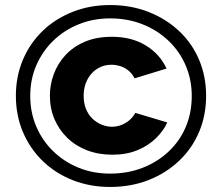

<svg xmlns="http://www.w3.org/2000/svg" viewBox="-20 -735 881 762"><path d="M43 -355Q43 -432 71 -498Q99 -564 149.5 -612.5Q200 -661 268.5 -688Q337 -715 417 -715Q499 -715 568.5 -688Q638 -661 690 -612.5Q742 -564 770 -498Q798 -432 798 -355Q798 -277 770 -211Q742 -145 690 -96Q638 -47 568.5 -20Q499 7 417 7Q337 7 268.5 -20Q200 -47 149.5 -96Q99 -145 71 -211Q43 -277 43 -355ZM741 -354Q741 -419 717 -475Q693 -531 649 -573Q605 -615 546 -638.5Q487 -662 417 -662Q350 -662 292 -638.5Q234 -615 191 -573Q148 -531 124 -475.5Q100 -420 100 -354Q100 -290 123.5 -234Q147 -178 190.5 -135.5Q234 -93 291.5 -69.5Q349 -46 417 -46Q486 -46 544.5 -68.5Q603 -91 647.5 -132Q692 -173 716.5 -229.5Q741 -286 741 -354ZM178 -355Q178 -399 193.5 -441Q209 -483 240 -516.5Q271 -550 317 -569.5Q363 -589 424 -589Q502 -589 558 -555Q614 -521 641 -463L514 -424Q504 -444 488.5 -456Q473 -468 456 -473Q439 -478 423 -478Q397 -478 376.5 -468Q356 -458 341.5 -441Q327 -424 319.5 -402Q312 -380 312 -355Q312 -325 321.5 -302Q331 -279 347.5 -263.5Q364 -248 384 -240Q404 -232 424 -232Q443 -232 460.5 -238.5Q478 -245 493 -257.5Q508 -270 517 -287L644 -249Q629 -216 599 -186.5Q569 -157 525.5 -139Q482 -121 426 -121Q371 -121 325.5 -138.5Q280 -156 247 -188Q214 -220 196 -262.5Q178 -305 178 -355Z"/></svg>

Font: YasnoRaleway
Style: Bold
Weight: 700
Designer: Matt McInerney, Pablo Impallari, Rodrigo Fuenzalida
Foundry: Matt McInerney, Pablo Impallari, Rodrigo Fuenzalida
Version: Version 4.026